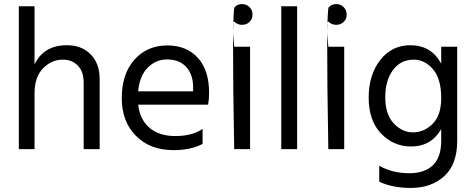

<svg xmlns="http://www.w3.org/2000/svg" viewBox="-20 -738 2349 950"><path d="M150.9 -707H73.2V0H150.9V-276.9Q150.9 -356.9 192.9 -399.9Q234.9 -442.9 291 -442.9Q336.9 -442.9 365.5 -413.1Q394 -383.3 394 -328.1V0H473.1V-347.2Q473.1 -423.8 428.7 -469Q384.3 -514.2 311 -514.2Q195.8 -514.2 150.9 -418.9Z M935.5 -286.1H663.6Q670.4 -361.8 710.4 -402.8Q750.5 -443.8 807.6 -443.8Q867.7 -443.8 901.6 -406.5Q935.5 -369.1 935.5 -306.2ZM982.4 -100.1Q931.6 -64.9 846.7 -64.9Q768.6 -64.9 720.5 -105Q672.4 -145 663.6 -220.2H1009.8Q1014.6 -246.6 1014.6 -278.8Q1014.6 -391.1 958.7 -452.1Q902.8 -513.2 807.6 -513.2Q708.5 -513.2 645.5 -443.1Q582.5 -373 582.5 -252Q582.5 -136.2 652.8 -65.7Q723.1 4.9 838.4 4.9Q923.3 4.9 982.4 -25.9Z M1138.7 0H1217.3V-506.8H1138.7ZM1138.7 0H1217.3V-506.8H1138.7Q1126.5 -644 1141.1 -629.6Q1155.8 -615.2 1177.7 -615.2Q1199.7 -615.2 1214.6 -629.6Q1229.5 -644 1229.5 -666Q1229.5 -688 1214.6 -702.9Q1199.7 -717.8 1177.7 -717.8Q1155.8 -717.8 1141.1 -702.9Q1126.5 -688 1138.7 0Z M1371.6 0H1450.2V-707H1371.6Z M1604.5 0H1683.1V-506.8H1604.5ZM1604.5 0H1683.1V-506.8H1604.5Q1592.3 -644 1606.9 -629.6Q1621.6 -615.2 1643.6 -615.2Q1665.5 -615.2 1680.4 -629.6Q1695.3 -644 1695.3 -666Q1695.3 -688 1680.4 -702.9Q1665.5 -717.8 1643.6 -717.8Q1621.6 -717.8 1606.9 -702.9Q1592.3 -688 1604.5 0Z M2023.4 -83Q1970.2 -83 1928.2 -127.4Q1886.2 -171.9 1886.2 -256.8Q1886.2 -339.8 1924.3 -391.4Q1962.4 -442.9 2027.3 -442.9Q2081.1 -442.9 2122.1 -396Q2163.1 -349.1 2163.1 -252Q2163.1 -168 2120.8 -125.5Q2078.6 -83 2023.4 -83ZM2163.1 -506.8V-422.9Q2114.3 -514.2 2010.3 -514.2Q1918.5 -514.2 1861.3 -440.9Q1804.2 -367.7 1804.2 -254.9Q1804.2 -141.1 1865.7 -77.1Q1927.2 -13.2 2014.2 -13.2Q2113.3 -13.2 2163.1 -99.1V-42Q2163.1 41 2121.3 80.1Q2079.6 119.1 2006.3 119.1Q1920.4 119.1 1856.4 82V161.1Q1921.4 191.9 2013.2 191.9Q2114.3 191.9 2178.2 133.5Q2242.2 75.2 2242.2 -41V-506.8Z"/></svg>

Font: FAU Chimera
Style: Regular
Weight: 400
Version: Version 1.002;hotconv 1.0.117;makeotfexe 2.5.65602